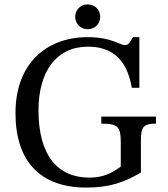

<svg xmlns="http://www.w3.org/2000/svg" viewBox="-20 -837 760 868"><path d="M685 -310H438V-278C514 -278 526 -264 526 -192V-84C486 -54 446 -34 384 -34C241 -34 154 -134 154 -338C154 -515 236 -626 377 -626C483 -626 553 -573 576 -440H610V-669H581C568 -647 562 -633 545 -633C520 -633 486 -669 376 -669C188 -669 50 -548 50 -326C50 -112 158 11 370 11C480 11 545 -15 617 -57V-202C617 -264 629 -278 685 -278ZM376 -817C342 -817 320 -791 320 -761C320 -731 343 -705 376 -705C411 -705 433 -731 433 -761C433 -791 411 -817 376 -817Z"/></svg>

Font: STIX Two Math
Style: Regular
Weight: 400
Designer: Ross Mills, John Hudson & Paul Hanslow, Tiro Typeworks Ltd; with portions MicroPress Inc., with additions and correction
Foundry: Tiro Typeworks Ltd
Version: Version 2.02 b142